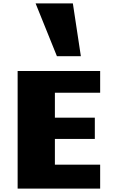

<svg xmlns="http://www.w3.org/2000/svg" viewBox="-20 -1107 684 1127"><path d="M83.5 -690.4H567.9V-562.5H302.2V-416.5H536.6V-291.5H302.2V-140.6H567.9V0H83.5ZM314 -777.3 189 -1086.9H407.7L454.6 -777.3Z"/></svg>

Font: Candal
Style: Regular
Weight: 400
Designer: vernon adams
Foundry: vernon adams
Version: Version 1.000